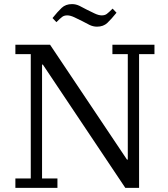

<svg xmlns="http://www.w3.org/2000/svg" viewBox="-20 -916 818 936"><path d="M55 -46H130V-652H55V-698H224L599 -138H603V-652H528V-698H733V-652H658V0H591L189 -601H185V-46H260V0H55ZM453 -786Q434 -786 416.5 -794.5Q399 -803 381 -813Q363 -822 343 -831.5Q323 -841 308 -841Q293 -841 283.5 -834Q274 -827 255 -808L236 -828Q261 -859 280.5 -877.5Q300 -896 331 -896Q350 -896 367.5 -887.5Q385 -879 403 -869Q421 -860 441 -850.5Q461 -841 476 -841Q491 -841 500.5 -848Q510 -855 529 -874L548 -854Q523 -823 503.5 -804.5Q484 -786 453 -786Z"/></svg>

Font: IBM Plex Serif
Style: Regular
Weight: 400
Designer: Mike Abbink, Paul van der Laan, Pieter van Rosmalen
Foundry: Bold Monday
Version: Version 3.001